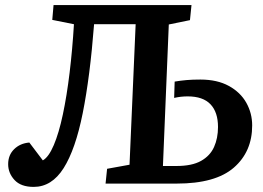

<svg xmlns="http://www.w3.org/2000/svg" viewBox="-20 -720 1030 753"><path d="M512 -625H349Q333 -419 304.5 -276.5Q276 -134 229.5 -60.5Q183 13 112 13Q62 13 37 -14Q12 -41 12 -76Q12 -112 35.5 -135Q59 -158 95 -161L148 -91Q171 -104 191 -151Q211 -198 226.5 -271Q242 -344 253 -435Q264 -526 270 -625L185 -642L190 -700H731L725 -641L642 -624L619 -69H672Q733 -69 768.5 -89Q804 -109 819.5 -143.5Q835 -178 835 -222Q835 -280 805.5 -311Q776 -342 716 -342Q689 -342 663 -336L665 -400Q689 -404 712 -406Q735 -408 766 -408Q832 -408 877.5 -383Q923 -358 946 -317Q969 -276 969 -228Q969 -125 897 -62.5Q825 0 673 0H394L400 -58L488 -74Z"/></svg>

Font: Literata 12pt SemiBold
Style: Italic
Weight: 600
Italic angle: -2°
Designer: Latin by Veronika Burian and Jose Scaglione. Greek by Irene Vlachou. Cyrillic by Vera Evstafieva
Foundry: TypeTogether
Version: Version 3.002